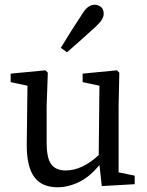

<svg xmlns="http://www.w3.org/2000/svg" viewBox="-20 -778 623 811"><path d="M549 0 410 8 400 -81Q359 -31 313.5 -9Q268 13 223 13Q193 13 168.5 3.5Q144 -6 127 -27.5Q110 -49 101.5 -83Q93 -117 93 -167L96 -416L25 -431V-467L172 -481L182 -471L177 -331V-176Q177 -110 196.5 -84Q216 -58 257 -58Q327 -58 397 -123L400 -416L329 -431V-467L474 -481L484 -471L481 -331V-50L549 -36ZM237 -576Q279 -646 326 -717Q340 -740 353 -749Q366 -758 380 -758Q394 -758 406 -749Q418 -740 418 -720Q418 -709 411.5 -697Q405 -685 384 -665Q353 -637 323.5 -610.5Q294 -584 263 -557Z"/></svg>

Font: Source Serif Pro
Style: Regular
Weight: 400
Designer: Frank Grießhammer
Foundry: Adobe Systems Incorporated
Version: Version 2.000;PS 1.000;hotconv 16.6.51;makeotf.lib2.5.65220